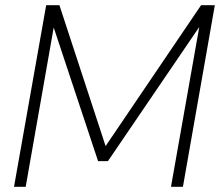

<svg xmlns="http://www.w3.org/2000/svg" viewBox="-20 -720 848 740"><path d="M34 0 158 -700H209L387 -157L755 -700H808L685 0H639L748 -616L396 -99H358L187 -614L79 0Z"/></svg>

Font: DM Sans 17pt ExtraLight
Style: Italic
Weight: 250
Italic angle: -10°
Version: Version 4.004;gftools[0.9.30]